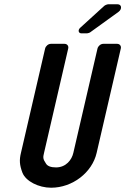

<svg xmlns="http://www.w3.org/2000/svg" viewBox="-20 -872 586 898"><path d="M432 -157 545 -645C548 -657 540 -667 528 -667H463C451 -667 439 -657 436 -645L323 -157C316 -125 289 -89 242 -89C218 -89 202 -95 195 -107C180 -129 181 -136 186 -157L299 -645C302 -657 294 -667 282 -667H218C206 -667 194 -657 191 -645L78 -157C70 -124 71 -101 85 -64C101 -24 161 6 219 6C319 6 411 -65 432 -157ZM361 -716H387C390 -716 400 -719 402 -721L535 -817C552 -830 549 -852 530 -852H486C482 -852 471 -848 467 -844L355 -742C343 -731 347 -716 361 -716Z"/></svg>

Font: DIN Rundschrift
Style: MittelKursiv
Weight: 400
Version: Version 1.027